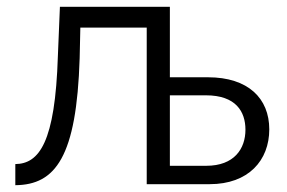

<svg xmlns="http://www.w3.org/2000/svg" viewBox="-20 -541 842 564"><path d="M25 3C143 2 205 -80 214 -370L216 -460H411V0H596C710 0 771 -70 771 -161C771 -252 709 -314 591 -314H479V-521H156L150 -376C142 -122 95 -60 25 -59ZM479 -54V-261H585C673 -261 701 -213 701 -160C701 -104 668 -54 586 -54Z"/></svg>

Font: FIGSv2-sans-serif
Style: Regular
Weight: 400
Designer: Matt McInerney, Pablo Impallari, Rodrigo Fuenzalida,Mirko Velimirovic
Foundry: Matt McInerney, Pablo Impallari, Rodrigo Fuenzalida
Version: Version 4.021;hotconv 1.0.109;makeotfexe 2.5.65596